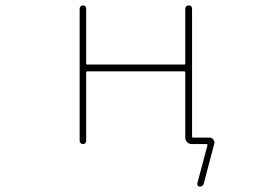

<svg xmlns="http://www.w3.org/2000/svg" viewBox="-20 -564 1040 719"><path d="M727.5 134.8Q723.6 134.8 720.7 131.3Q717.8 127.9 718.8 123L756.8 -19.5Q757.8 -24.4 753.9 -24.4H698.2Q688.5 -24.4 681.2 -31.2Q673.8 -38.1 673.8 -48.8V-292Q673.8 -296.9 668.9 -296.9H307.6Q302.7 -296.9 302.7 -292V-36.1Q302.7 -31.2 299.3 -27.8Q295.9 -24.4 291 -24.4Q286.1 -24.4 282.2 -27.8Q278.3 -31.2 278.3 -36.1V-532.2Q278.3 -537.1 282.2 -540.5Q286.1 -543.9 291 -543.9Q295.9 -543.9 299.3 -540.5Q302.7 -537.1 302.7 -532.2V-326.2Q302.7 -322.3 307.6 -322.3H668.9Q673.8 -322.3 673.8 -326.2V-531.2Q673.8 -537.1 677.7 -540.5Q681.6 -543.9 687 -543.9Q692.4 -543.9 695.8 -540.5Q699.2 -537.1 699.2 -531.2V-52.7Q699.2 -48.8 704.1 -48.8H763.7Q773.4 -48.8 779.3 -41Q783.2 -36.1 783.2 -30.3Q783.2 -27.3 782.2 -25.4L743.2 123Q740.2 134.8 727.5 134.8Z"/></svg>

Font: Rounded Mgen+ 1m thin
Style: Regular
Weight: 100
Designer: [Source Han Sans]
Ryoko NISHIZUKA  (kana & ideographs); Paul D. Hunt (Latin, Greek & Cyrillic); Wenlong ZHANG  (bopomofo
Version: Version 1.059.20150602